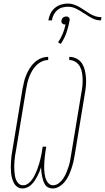

<svg xmlns="http://www.w3.org/2000/svg" viewBox="-20 -1056 593 1084"><path d="M277 8Q264 8 252.5 2.5Q241 -3 234.5 -13.5Q228 -24 224 -36Q220 -48 217.5 -60.5Q215 -73 213.5 -86Q212 -99 212 -112Q208 -99 202.5 -86Q197 -73 190.5 -60.5Q184 -48 176 -36Q168 -24 157.5 -14Q147 -4 134 2Q121 8 107 8Q91 8 78.5 -0.5Q66 -9 59 -22Q52 -35 48 -50Q44 -65 42.5 -80.5Q41 -96 41 -112Q41 -128 42 -144Q43 -160 45 -176Q47 -192 50 -208L107 -553Q111 -573 115.5 -593.5Q120 -614 128.5 -633.5Q137 -653 148.5 -671.5Q160 -690 176 -704.5Q192 -719 212 -727Q232 -735 252 -735V-717Q234 -717 216.5 -709Q199 -701 185 -687Q171 -673 161.5 -656.5Q152 -640 145 -622Q138 -604 134 -586Q130 -568 127 -550L70 -205Q67 -191 65 -177Q63 -163 62 -149Q61 -135 60.5 -121Q60 -107 61 -93Q62 -79 64 -65.5Q66 -52 71 -40Q76 -28 86 -19Q96 -10 111 -10Q126 -10 139.5 -20Q153 -30 162 -43.5Q171 -57 178 -71.5Q185 -86 190.5 -100.5Q196 -115 200.5 -130Q205 -145 208.5 -160Q212 -175 215 -190Q218 -205 220 -221L221 -228H241L240 -221Q238 -208 236 -196Q234 -184 233 -172Q232 -160 231 -148Q230 -136 229.5 -124Q229 -112 229.5 -100.5Q230 -89 231.5 -77Q233 -65 236 -54Q239 -43 244.5 -33Q250 -23 259 -16.5Q268 -10 280 -10Q297 -10 312.5 -22Q328 -34 338 -49.5Q348 -65 355 -82Q362 -99 367.5 -116Q373 -133 376 -150Q379 -167 382 -185L439 -530Q443 -549 445 -569Q447 -589 446.5 -608Q446 -627 443 -645.5Q440 -664 431 -680.5Q422 -697 406 -707Q390 -717 371 -717V-735Q393 -735 412.5 -725Q432 -715 443 -697.5Q454 -680 459 -659Q464 -638 465.5 -616Q467 -594 465 -571.5Q463 -549 459 -527L402 -182Q399 -162 394.5 -143Q390 -124 383.5 -104.5Q377 -85 368.5 -66.5Q360 -48 347 -31.5Q334 -15 315.5 -3.5Q297 8 277 8ZM273 -941H253Q256 -960 264.5 -978.5Q273 -997 289 -1010.5Q305 -1024 324.5 -1030Q344 -1036 363 -1036Q381 -1036 398 -1030Q415 -1024 429.5 -1015.5Q444 -1007 458 -997.5Q472 -988 486.5 -979Q501 -970 518 -964.5Q535 -959 553 -959L550 -941Q525 -941 503.5 -951.5Q482 -962 464 -975L449 -984Q430 -997 409 -1007.5Q388 -1018 363 -1018Q347 -1018 331 -1013.5Q315 -1009 302.5 -998Q290 -987 282.5 -971.5Q275 -956 273 -941ZM323 -808 308 -817Q324 -841 334.5 -866.5Q345 -892 350 -918H346Q341 -918 337.5 -919.5Q334 -921 331 -924Q328 -927 327 -931.5Q326 -936 327 -941Q328 -945 330 -949.5Q332 -954 336 -957Q340 -960 344.5 -961.5Q349 -963 354 -963Q359 -963 362.5 -961.5Q366 -960 369 -957Q372 -954 373 -949.5Q374 -945 373 -941Q367 -906 355.5 -872.5Q344 -839 323 -808Z"/></svg>

Font: Iosevka SS18 Thin
Style: Italic
Weight: 100
Italic angle: -9°
Monospace: yes
Designer: Belleve Invis
Foundry: Belleve Invis
Version: Version 25.1.1; ttfautohint (v1.8.4)